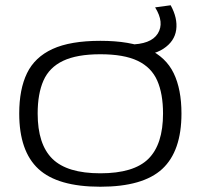

<svg xmlns="http://www.w3.org/2000/svg" viewBox="-20 -699 762 729"><path d="M53 -268Q53 -360 82.5 -421Q112 -482 179.5 -513Q247 -544 361 -544Q475 -544 542.5 -513Q610 -482 639.5 -421Q669 -360 669 -268Q669 -125 596 -57.5Q523 10 361 10Q199 10 126 -57.5Q53 -125 53 -268ZM123 -268Q123 -151 179 -96Q235 -41 361 -41Q488 -41 543.5 -96Q599 -151 599 -268Q599 -343 577 -393Q555 -443 503 -468Q451 -493 361 -493Q272 -493 219.5 -468Q167 -443 145 -393Q123 -343 123 -268ZM461 -486V-530H470Q553 -530 579 -571.5Q605 -613 569 -671L628 -679Q655 -630 649 -586Q643 -542 600.5 -514Q558 -486 478 -486Z"/></svg>

Font: Georama Extended Light
Style: Regular
Weight: 300
Width: 7
Designer: Jean-Baptiste Levee
Foundry: Production Type
Version: Version 1.000